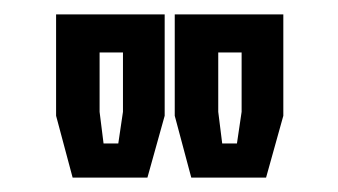

<svg xmlns="http://www.w3.org/2000/svg" viewBox="-20 -720 470 267"><path d="M81 -473 58 -559V-700H209V-559L185 -473ZM124 -520.5H144.5L151 -564.5V-647H118.5V-564.5ZM246 -473 223 -559V-700H374V-559L350 -473ZM289 -520.5H309.5L316 -564.5V-647H283.5V-564.5Z"/></svg>

Font: Tourney Thin SemiBold
Style: Regular
Weight: 600
Version: Version 1.015